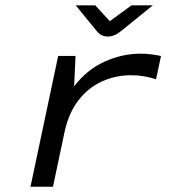

<svg xmlns="http://www.w3.org/2000/svg" viewBox="-20 -708 672 728"><path d="M95.6 0 200.6 -496H266.3L261.1 -380.6Q309.4 -443.9 376.3 -474.2Q443.1 -504.5 512.4 -504.5Q532.1 -504.5 553.5 -501.9Q574.9 -499.3 590.5 -495.7L571.6 -407.5Q550.7 -414.6 526 -418.7Q501.4 -422.8 477.7 -422.8Q418 -422.8 366.2 -399Q314.3 -375.3 277.4 -327.6Q240.5 -279.9 224.7 -207.3L180.9 0ZM388.7 -569.4Q375.4 -569.4 365.2 -574.8Q355 -580.2 347 -589.9L267.1 -687.9H341L396.3 -627.7L478.8 -687.9H559.6L438.6 -589.9Q413.6 -569.4 388.7 -569.4Z"/></svg>

Font: Atkinson Hyperlegible Mono ExtraLight
Style: Italic
Weight: 200
Italic angle: -12°
Monospace: yes
Designer: Elliott Scott, Megan Eiswerth, Linus Boman, Theodore Petrosky, Letters from Sweden
Foundry: Applied Design Works, Letters from Sweden
Version: Version 2.001